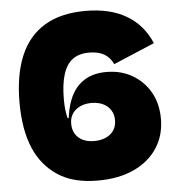

<svg xmlns="http://www.w3.org/2000/svg" viewBox="-55 -828 815 890"><g transform="rotate(-5 353.0 -383.0)"><path d="M364 -172.5Q394.5 -172.5 418 -183Q441.5 -193.5 454.8 -213.2Q468 -233 468 -260.5Q468 -287.5 455.2 -307.5Q442.5 -327.5 419.5 -338.5Q396.5 -349.5 365.5 -349.5Q336.5 -349.5 313.5 -339Q290.5 -328.5 277.2 -309Q264 -289.5 264 -261.5L249 -270L233 -289H255L256 -296Q264.5 -358 288.2 -400.2Q312 -442.5 351.5 -464.5Q391 -486.5 447.5 -486.5Q514.5 -486.5 567 -456.2Q619.5 -426 650 -372.8Q680.5 -319.5 680.5 -249Q680.5 -171 642 -112.5Q603.5 -54 532.8 -21.2Q462 11.5 365 11.5ZM365 11.5Q250.5 11.5 178.8 -36Q107 -83.5 71.5 -165.5Q52.5 -209.5 43.2 -263.5Q34 -317.5 34 -380.5Q34 -509 71.5 -597.5Q109 -686 184.8 -731.5Q260.5 -777 375 -777Q489 -777 565.2 -732.2Q641.5 -687.5 678.5 -600.5L487 -519.5Q473 -550.5 445.8 -566.8Q418.5 -583 375 -583Q329 -583 299.2 -561.5Q269.5 -540 254.8 -494.2Q240 -448.5 240 -376.5Q240 -350.5 242.5 -328.2Q245 -306 251.5 -281.5L264 -261.5Q264 -234.5 276 -214.5Q288 -194.5 310.2 -183.5Q332.5 -172.5 364 -172.5Z"/></g></svg>

Font: Hepta Slab ExtraBold
Style: Regular
Weight: 800
Designer: Michael LaGattuta
Foundry: Michael LaGattuta
Version: Version 1.102